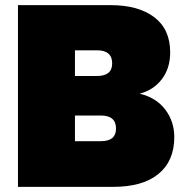

<svg xmlns="http://www.w3.org/2000/svg" viewBox="-20 -728 724 748"><path d="M432 -227Q432 -278 373 -278H272V-178H373Q432 -178 432 -227ZM417 -481Q417 -532 358 -532H272V-432H358Q417 -432 417 -481ZM659 -194Q659 -101 597.5 -50.5Q536 0 421 0H50V-708H411Q519 -708 581 -661Q643 -614 643 -524Q643 -462 610.5 -419.5Q578 -377 524 -363Q588 -348 623.5 -301.5Q659 -255 659 -194Z"/></svg>

Font: Poppins Black
Style: Regular
Weight: 900
Designer: Ninad Kale (Devanagari), Jonny Pinhorn (Latin)
Foundry: Indian Type Foundry
Version: Version 3.200;PS 1.000;hotconv 16.6.54;makeotf.lib2.5.65590